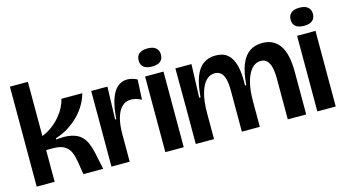

<svg xmlns="http://www.w3.org/2000/svg" viewBox="-78 -989 2303 1280"><g transform="rotate(-15 1073.0 -349.5)"><path d="M41 0V-690H165V-316Q205 -332 236.5 -356Q268 -380 292 -408.5Q316 -437 331 -466.5Q346 -496 352 -523H496Q486 -486 465 -449Q444 -412 412 -379Q380 -346 338.5 -319.5Q297 -293 248 -278V-270Q311 -277 352 -268Q393 -259 417 -237.5Q441 -216 454 -185.5Q467 -155 475 -119L500 0H363L350 -84Q344 -123 332 -153Q320 -183 292.5 -201Q265 -219 211 -219H165V0Z M557 0V-266V-522H669L662 -297H670Q676 -383 694.5 -435Q713 -487 742 -510.5Q771 -534 807 -534Q824 -534 841.5 -529.5Q859 -525 876 -516L869 -378Q850 -388 832 -393Q814 -398 797 -398Q761 -398 735.5 -374Q710 -350 696.5 -303.5Q683 -257 683 -191V0Z M929 0V-522H1056V0ZM992 -574Q954 -574 934.5 -590Q915 -606 915 -636Q915 -667 935 -683Q955 -699 992 -699Q1030 -699 1049.5 -682.5Q1069 -666 1069 -636Q1069 -606 1049.5 -590Q1030 -574 992 -574Z M1139 0V-262L1138 -522H1249L1241 -292H1250Q1257 -379 1277.5 -432.5Q1298 -486 1333.5 -511Q1369 -536 1418 -536Q1470 -536 1501 -509.5Q1532 -483 1546 -429.5Q1560 -376 1557 -292H1566Q1572 -378 1593.5 -431.5Q1615 -485 1651.5 -510.5Q1688 -536 1740 -536Q1780 -536 1810 -521Q1840 -506 1860.5 -476Q1881 -446 1891 -400Q1901 -354 1901 -293V0H1774V-279Q1774 -328 1766 -360Q1758 -392 1741.5 -407.5Q1725 -423 1699 -423Q1664 -423 1637.5 -394Q1611 -365 1596 -310Q1581 -255 1581 -176V0H1457V-284Q1457 -332 1449 -362.5Q1441 -393 1424.5 -408Q1408 -423 1382 -423Q1348 -423 1322 -396.5Q1296 -370 1280.5 -315Q1265 -260 1265 -176V0Z M1978 0V-522H2105V0ZM2041 -574Q2003 -574 1983.5 -590Q1964 -606 1964 -636Q1964 -667 1984 -683Q2004 -699 2041 -699Q2079 -699 2098.5 -682.5Q2118 -666 2118 -636Q2118 -606 2098.5 -590Q2079 -574 2041 -574Z"/></g></svg>

Font: Bricolage Grotesque 96pt ExtraBold 96pt SemiBold
Style: Regular
Weight: 600
Version: Version 1.001;gftools[0.9.33.dev8+g029e19f]